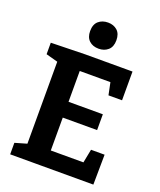

<svg xmlns="http://www.w3.org/2000/svg" viewBox="-166 -1028 940 1130"><g transform="rotate(20 304.5 -463.0)"><path d="M474 -188H559L557 0H36V-72L129 -99L110 -70V-630L128 -602L36 -627V-699L250 -704H546V-524H461L441 -621L468 -601H231L253 -623V-386L231 -408H468V-309H231L253 -334V-81L231 -103H480L453 -81ZM312 -762Q275 -762 252.5 -783Q230 -804 230 -843Q230 -885 253.5 -905.5Q277 -926 313 -926Q348 -926 371 -905.5Q394 -885 394 -844Q394 -803 370.5 -782.5Q347 -762 312 -762Z"/></g></svg>

Font: Bitter Thin
Style: Bold
Weight: 700
Version: Version 3.021